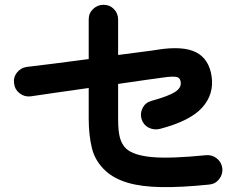

<svg xmlns="http://www.w3.org/2000/svg" viewBox="-20 -783 1040 803"><path d="M854 -11Q737 1 654 -0.5Q571 -2 515 -18.5Q459 -35 423 -67Q378 -108 364.5 -163Q351 -218 351 -287V-415Q282 -405 217.5 -396Q153 -387 108 -380Q83 -377 62.5 -392.5Q42 -408 39 -433Q35 -459 50.5 -479Q66 -499 91 -503Q135 -508 205.5 -517Q276 -526 351 -536V-702Q351 -728 369.5 -745.5Q388 -763 413 -763Q439 -763 456.5 -745Q474 -727 474 -701V-553Q533 -561 577 -566.5Q621 -572 638 -575Q745 -592 799.5 -564.5Q854 -537 865 -464Q876 -389 825.5 -333Q775 -277 649 -244Q624 -238 602 -249Q580 -260 572 -285Q565 -309 576.5 -331.5Q588 -354 613 -361Q685 -381 711.5 -398Q738 -415 736 -437Q735 -456 721 -460.5Q707 -465 664 -459Q643 -456 591.5 -449Q540 -442 474 -432V-287Q474 -233 482 -205.5Q490 -178 508 -161Q539 -133 616 -126Q693 -119 842 -134Q868 -136 887.5 -120Q907 -104 910 -78Q912 -53 896 -33Q880 -13 854 -11Z"/></svg>

Font: Zen Maru Gothic
Style: Bold
Weight: 700
Designer: Yoshimichi Ohira
Foundry: Positype
Version: Version 1.001